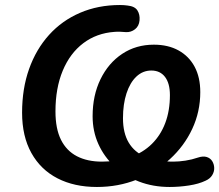

<svg xmlns="http://www.w3.org/2000/svg" viewBox="-20 -735 874 765"><path d="M366 10Q276 10 209 -24.5Q142 -59 105 -125.5Q68 -192 68 -286Q68 -382 96 -460.5Q124 -539 175.5 -596Q227 -653 299 -684Q371 -715 458 -715Q466 -715 473.5 -714.5Q481 -714 488 -713Q517 -710 527.5 -693.5Q538 -677 536 -654Q534 -631 518 -618.5Q502 -606 482 -607Q471 -608 459 -608.5Q447 -609 436 -608Q365 -603 312 -563Q259 -523 230 -453.5Q201 -384 201 -291Q201 -222 223 -178Q245 -134 286.5 -112.5Q328 -91 386 -91Q449 -91 499.5 -109Q550 -127 585 -161.5Q620 -196 638.5 -245Q657 -294 657 -356Q657 -403 637.5 -428.5Q618 -454 583 -454Q549 -454 523.5 -430Q498 -406 484 -363Q470 -320 470 -264Q470 -205 493 -166.5Q516 -128 560.5 -109.5Q605 -91 670 -91Q693 -91 719 -95Q745 -99 768 -107Q789 -114 803.5 -109.5Q818 -105 825.5 -93Q833 -81 833.5 -66Q834 -51 825.5 -37Q817 -23 799 -15Q772 -2 733 4Q694 10 656 10Q590 10 534 -11.5Q478 -33 436.5 -71.5Q395 -110 372 -161Q349 -212 349 -272Q349 -355 380.5 -419.5Q412 -484 467 -520.5Q522 -557 593 -557Q650 -557 691.5 -534Q733 -511 755.5 -469Q778 -427 778 -368Q778 -290 746 -221.5Q714 -153 657 -101Q600 -49 525.5 -19.5Q451 10 366 10Z"/></svg>

Font: Nunito Variable Extra Light
Style: Italic
Weight: 200
Italic angle: -9°
Designer: Vernon Adams
Foundry: Vernon Adams
Version: Version 3.602